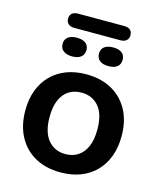

<svg xmlns="http://www.w3.org/2000/svg" viewBox="-117 -868 810 963"><g transform="rotate(15 288.0 -386.0)"><path d="M288 10Q212 10 156 -21Q100 -52 69 -109.5Q38 -167 38 -245Q38 -304 55.5 -350.5Q73 -397 106 -430.5Q139 -464 185 -481.5Q231 -499 288 -499Q364 -499 420 -468Q476 -437 507 -380Q538 -323 538 -245Q538 -186 520.5 -139Q503 -92 470 -58.5Q437 -25 391 -7.5Q345 10 288 10ZM288 -85Q325 -85 353 -103Q381 -121 396.5 -156.5Q412 -192 412 -245Q412 -325 378 -364.5Q344 -404 288 -404Q251 -404 223 -386.5Q195 -369 179.5 -333.5Q164 -298 164 -245Q164 -166 198 -125.5Q232 -85 288 -85ZM168 -708Q148 -708 137 -718Q126 -728 126 -745Q126 -763 137 -772.5Q148 -782 168 -782H408Q428 -782 439 -772.5Q450 -763 450 -745Q450 -728 439 -718Q428 -708 408 -708ZM194 -567Q165 -567 148.5 -580Q132 -593 132 -616Q132 -639 148.5 -651.5Q165 -664 194 -664Q224 -664 240 -651.5Q256 -639 256 -616Q256 -593 240 -580Q224 -567 194 -567ZM383 -567Q353 -567 337 -580Q321 -593 321 -616Q321 -639 337 -651.5Q353 -664 383 -664Q412 -664 428 -651.5Q444 -639 444 -616Q444 -593 428.5 -580Q413 -567 383 -567Z"/></g></svg>

Font: Nunito
Style: Bold
Weight: 700
Designer: Vernon Adams
Foundry: Vernon Adams
Version: Version 3.602